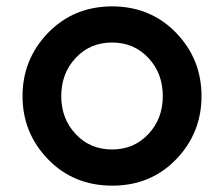

<svg xmlns="http://www.w3.org/2000/svg" viewBox="-20 -642 706 605"><path d="M334 -57Q212 -57 131.5 -140Q51 -223 51 -339Q51 -455 131 -538Q211 -621 332 -622Q454 -622 534.5 -539Q615 -456 615 -339Q615 -223 535 -140Q455 -57 334 -57ZM173 -339Q173 -268 218.5 -219.5Q264 -171 333 -171Q402 -171 447.5 -219.5Q493 -268 493 -339Q493 -411 447.5 -459.5Q402 -508 333 -508Q264 -508 218.5 -459.5Q173 -411 173 -339Z"/></svg>

Font: Palanquin
Style: Bold
Weight: 700
Designer: Pria Ravichandran
Version: Version 1.0.4